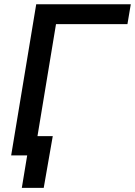

<svg xmlns="http://www.w3.org/2000/svg" viewBox="-20 -748 649 924"><path d="M609.4 -727.5 593.3 -631.8H249.5L145 0H33.7L154.3 -727.5ZM85 156.2 110.8 0H72.3L87.4 -92.8H233.9L190.4 156.2Z"/></svg>

Font: Inter 16pt Medium
Style: Italic
Weight: 500
Italic angle: -9.3988°
Version: Version 4.001;git-66647c0bb